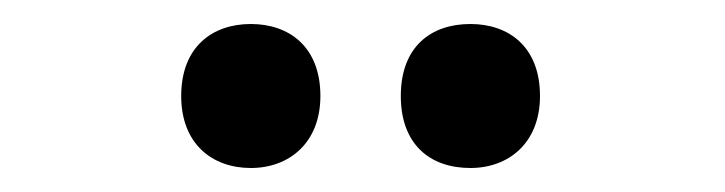

<svg xmlns="http://www.w3.org/2000/svg" viewBox="-20 -827 604 160"><path d="M131 -747C131 -707 157 -687 189 -687C221 -687 247 -708 247 -747C247 -788 221 -807 189 -807C157 -807 131 -788 131 -747ZM314 -747C314 -707 338 -687 372 -687C404 -687 430 -708 430 -747C430 -788 404 -807 372 -807C339 -807 314 -788 314 -747Z"/></svg>

Font: Noto Sans Malayalam UI SemiCondensed SemiBold
Style: Regular
Weight: 600
Width: 4
Designer: Jelle Bosma - Monotype Design Team
Foundry: Monotype Imaging Inc.
Version: Version 2.104